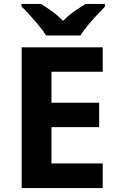

<svg xmlns="http://www.w3.org/2000/svg" viewBox="-20 -954 600 974"><path d="M501 0H90V-714H501V-590H241V-433H483V-309H241V-125H501ZM214 -774Q200 -797 177.5 -824Q155 -851 131.5 -877Q108 -903 89 -921V-934H188Q214 -918 244 -896.5Q274 -875 300 -848Q326 -875 357 -896.5Q388 -918 414 -934H513V-921Q495 -903 471 -877Q447 -851 424.5 -824Q402 -797 388 -774Z"/></svg>

Font: Noto Sans Thai
Style: Bold
Weight: 700
Designer: Monotype Design Team
Foundry: Monotype Imaging Inc.
Version: Version 2.001